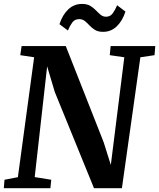

<svg xmlns="http://www.w3.org/2000/svg" viewBox="-22 -984 832 1004"><path d="M-2 0 1.5 -44 71.5 -57.5 156.5 -684.5 84 -695.5 91 -743H322L520 -240.5L557.5 -121.5L628 -684.5L552 -695.5L556.5 -743H790L786 -695.5L712 -684.5L615.5 0H469.5L264.5 -503L224.5 -637L159.5 -58L246 -44L241.5 0ZM517 -817.5Q491 -817.5 474.8 -827.5Q458.5 -837.5 446.2 -850.8Q434 -864 421.8 -874Q409.5 -884 392 -884Q369 -884 356.2 -866.8Q343.5 -849.5 333 -824.5L289 -857.5Q304.5 -906 334.8 -934.8Q365 -963.5 407 -963.5Q433 -963.5 449.8 -953.5Q466.5 -943.5 479 -930.5Q491.5 -917.5 503.5 -907.2Q515.5 -897 532 -896.5Q554.5 -896.5 567.2 -914Q580 -931.5 590.5 -956.5L634 -923.5Q618.5 -875 588.5 -846.2Q558.5 -817.5 517 -817.5Z"/></svg>

Font: Merriweather 28pt
Style: Bold Italic
Weight: 700
Italic angle: -7.8°
Version: Version 2.101